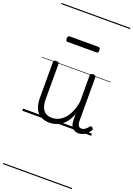

<svg xmlns="http://www.w3.org/2000/svg" viewBox="-264 -1101 1175 1691"><g transform="rotate(20 323.0 -255.0)"><path d="M260 18Q216 18 181 0Q146 -18 126.5 -57.5Q107 -97 107 -161V-496Q107 -506 113 -510Q119 -514 132 -514Q146 -514 152.5 -510Q159 -506 159 -496V-167Q159 -123 170.5 -92.5Q182 -62 205.5 -46Q229 -30 266 -30Q296 -30 324.5 -42.5Q353 -55 378 -80.5Q403 -106 422 -148Q441 -190 451 -248V-497Q451 -506 457.5 -510.5Q464 -515 478 -515Q491 -515 497.5 -510.5Q504 -506 504 -497V-92Q504 -72 508 -58Q512 -44 520.5 -37Q529 -30 543 -30Q554 -30 564 -34.5Q574 -39 584.5 -48Q595 -57 605 -71Q610 -78 616.5 -78Q623 -78 631 -72Q637 -67 638.5 -60.5Q640 -54 636 -48Q625 -28 608.5 -13Q592 2 573 10Q554 18 534 18Q514 18 499.5 12Q485 6 474 -6Q463 -18 457.5 -35.5Q452 -53 452 -76L451 -133Q436 -90 413.5 -60.5Q391 -31 365 -14Q339 3 312 10.5Q285 18 260 18ZM169 -706Q158 -706 154 -712.5Q150 -719 150 -731Q150 -744 154 -751Q158 -758 169 -758H437Q448 -758 452 -751Q456 -744 456 -731Q456 -719 452 -712.5Q448 -706 437 -706ZM0 490H646V500H0ZM0 -20H646V0H0ZM0 -505H646V-500H0ZM0 -1010H646V-1000H0Z"/></g></svg>

Font: Playwrite NG Modern Guides
Style: Regular
Weight: 400
Designer: Veronika Burian, José Scaglione
Foundry: TypeTogether
Version: Version 1.003